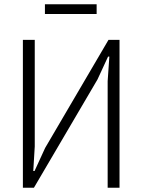

<svg xmlns="http://www.w3.org/2000/svg" viewBox="-20 -886 673 906"><path d="M88 0V-698H144V-195L137 -79H143L193 -188L492 -698H544V0H488V-503L496 -619H490L440 -511L140 0ZM192 -820V-866H436V-820Z"/></svg>

Font: IBM Plex Sans Condensed Light
Style: Regular
Weight: 300
Width: 3
Designer: Mike Abbink, Paul van der Laan, Pieter van Rosmalen
Foundry: Bold Monday
Version: Version 3.201